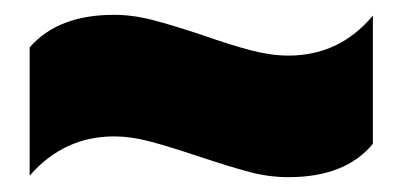

<svg xmlns="http://www.w3.org/2000/svg" viewBox="-20 -465 543 259"><path d="M245 -255Q206 -268 181 -274.5Q156 -281 134 -281Q66 -281 20 -228V-401Q58 -445 134 -445Q159 -445 186 -438Q213 -431 255 -417Q292 -404 319 -397Q346 -390 369 -390Q438 -390 483 -444V-271Q446 -226 369 -226Q343 -226 316.5 -233Q290 -240 245 -255Z"/></svg>

Font: Prompt ExtraBold
Style: Regular
Weight: 800
Designer: Katatrad Team
Foundry: CadsonDemak
Version: Version 1.000